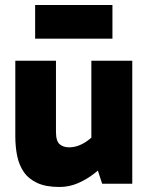

<svg xmlns="http://www.w3.org/2000/svg" viewBox="-20 -732 595 765"><path d="M217 13Q163 13 128.5 -3Q94 -19 75 -46.5Q56 -74 48.5 -110.5Q41 -147 41 -189V-490H203V-207Q203 -170 217.5 -157.5Q232 -145 255 -145Q273 -145 290.5 -151Q308 -157 325.5 -169Q343 -181 360 -200L394 -120H344V-490H507V0H387L354 -101L413 -94Q389 -67 358 -42.5Q327 -18 291.5 -2.5Q256 13 217 13ZM428 -578H120V-712H428Z"/></svg>

Font: Gabarito ExtraBold
Style: Regular
Weight: 800
Designer: Leandro Assis / Alvaro Franca / Felipe Casaprima
Foundry: Naipe Foundry
Version: Version 1.000